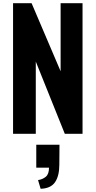

<svg xmlns="http://www.w3.org/2000/svg" viewBox="-20 -830 594 1191"><path d="M61 0V-810H176L356 -388V-810H492V0H382L202 -448V0ZM232 341 216 287Q244 283 264 266.5Q284 250 284 210H205V68H349L348 192Q348 261 321.5 300Q295 339 232 341Z"/></svg>

Font: Oswald SemiBold
Style: Regular
Weight: 600
Designer: Vernon Adams
Foundry: Vernon Adams
Version: Version 4.100; ttfautohint (v1.8.1.43-b0c9)